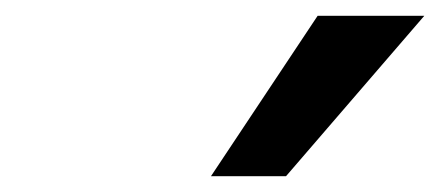

<svg xmlns="http://www.w3.org/2000/svg" viewBox="-20 -784 557 243"><path d="M247 -561 382 -764H517L342 -561Z"/></svg>

Font: Nunito Sans 7pt
Style: Bold Italic
Weight: 700
Italic angle: -9°
Version: Version 3.101;gftools[0.9.27]